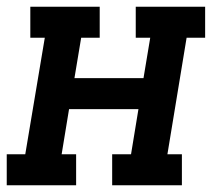

<svg xmlns="http://www.w3.org/2000/svg" viewBox="-27 -550 647 570"><path d="M-7 0V-92H48L106 -438H63V-530H269V-438H214L194 -318H399L419 -438H376V-530H582V-438H527L470 -92H513V0H306V-92H362L384 -226H178L156 -92H199V0Z"/></svg>

Font: Iosevka Curly Slab SmBdExObl
Style: Regular
Weight: 600
Width: 7
Italic angle: -9°
Monospace: yes
Designer: Belleve Invis
Foundry: Belleve Invis
Version: Version 11.1.0; ttfautohint (v1.8.3)